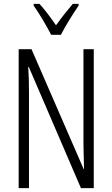

<svg xmlns="http://www.w3.org/2000/svg" viewBox="-20 -967 577 987"><path d="M243 -788H293C317 -835 355 -896 384 -938V-947H354C320 -906 298 -879 268 -837C241 -876 209 -919 183 -947H153V-938C181 -899 219 -835 243 -788ZM462 0V-714H409V-234C409 -200 411 -150 412 -98H410L142 -714H76V0H129V-493C129 -542 128 -582 125 -623H128L396 0Z"/></svg>

Font: Noto Sans Armenian ExtraCondensed Light
Style: Regular
Weight: 300
Width: 2
Designer: Monotype Design Team
Foundry: Monotype Imaging Inc.
Version: Version 2.008